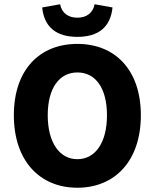

<svg xmlns="http://www.w3.org/2000/svg" viewBox="-20 -869 727 901"><path d="M343 12C520 12 641 -115 641 -328C641 -541 520 -663 343 -663C166 -663 45 -542 45 -328C45 -115 166 12 343 12ZM343 -122C258 -122 204 -202 204 -328C204 -455 258 -529 343 -529C429 -529 482 -455 482 -328C482 -202 429 -122 343 -122ZM343 -696C443 -696 499 -743 508 -834L424 -849C416 -808 386 -786 343 -786C300 -786 270 -808 262 -849L178 -834C187 -743 243 -696 343 -696Z"/></svg>

Font: Source Sans Pro
Style: Bold
Weight: 700
Designer: Paul D. Hunt
Foundry: Adobe Systems Incorporated
Version: Version 3.006;hotconv 1.0.111;makeotfexe 2.5.65597